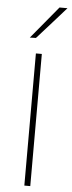

<svg xmlns="http://www.w3.org/2000/svg" viewBox="-63 -1001 385 1032"><g transform="rotate(5 129.0 -485.0)"><path d="M110 0Q110 -61 110 -117Q110 -173 110 -238V-475Q110 -540.5 110 -596.5Q110 -652.5 110 -713H142Q142 -652.5 142 -596.5Q142 -540.5 142 -475V-238Q142 -173 142 -117Q142 -61 142 0ZM70 -795Q107 -839.5 143 -883Q179 -926.5 215 -970H258Q232 -940.5 206.2 -911.5Q180.5 -882.5 154.8 -853.8Q129 -825 103 -796Z"/></g></svg>

Font: Commissioner Thin
Style: Regular
Weight: 100
Designer: Kostas Bartsokas
Foundry: Kostas Bartsokas
Version: Version 1.001;gftools[0.9.23]